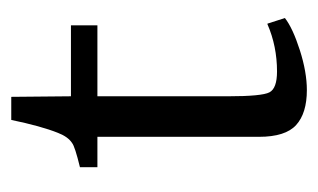

<svg xmlns="http://www.w3.org/2000/svg" viewBox="-132 -425 565 341"><g transform="rotate(-90 150.5 -254.5)"><path d="M78 -77V-364H24V-395Q61 -404 67 -409Q78 -416 85 -434Q97 -464 108 -517H149L150 -411H276V-364H150V-132Q150 -72 157 -58.5Q164 -45 194 -45Q239 -45 278 -62H279L289 -31Q271 -17 232 -4.5Q193 8 161 8Q120 8 99 -11Q78 -30 78 -77Z"/></g></svg>

Font: Aikya
Style: Regular
Weight: 400
Designer: Neelakash Kshetrimayum (Latin subset based on Merriweather by Eben Sorkin)
Foundry: Brand New Type
Version: Version 1.00 b005